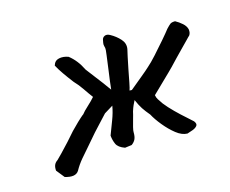

<svg xmlns="http://www.w3.org/2000/svg" viewBox="-77 -520 774 647"><g transform="rotate(-20 310.5 -196.0)"><path d="M615 -302Q613 -301 603 -292Q593 -283 578.5 -271Q564 -259 549.5 -246Q535 -233 523.5 -223Q512 -213 508 -210L438 -153Q439 -143 442.5 -137Q446 -131 453 -118Q464 -101 481 -81Q498 -61 513 -45.5Q528 -30 532 -25Q539 -14 533.5 -8Q528 -2 517.5 1Q507 4 497 6Q478 4 459.5 -13.5Q441 -31 425 -54.5Q409 -78 401 -97Q389 -114 382 -127Q375 -140 368 -161Q363 -153 359 -146Q355 -139 350 -127Q347 -117 341.5 -103Q336 -89 332 -77Q328 -65 328 -61Q327 -45 322 -36.5Q317 -28 307 -22L283 -21Q261 -31 256 -45.5Q251 -60 251 -76Q262 -99 273.5 -122.5Q285 -146 291 -169Q284 -166 277 -162Q270 -158 259 -153Q245 -140 232.5 -129Q220 -118 205 -104Q190 -90 167 -67Q151 -52 135 -36Q119 -20 107 -2Q93 16 58 2L38 -28Q38 -40 42 -47.5Q46 -55 55 -60Q59 -63 74 -76Q89 -89 107 -105.5Q125 -122 137 -134Q141 -137 152.5 -147Q164 -157 176 -166Q188 -175 189 -175Q196 -183 213 -196Q230 -209 240 -219Q230 -235 219.5 -254Q209 -273 196 -289Q182 -311 172 -328.5Q162 -346 155 -362Q161 -378 176.5 -380Q192 -382 209 -374Q234 -351 248 -314Q262 -292 270.5 -278.5Q279 -265 287 -252.5Q295 -240 306 -221Q312 -252 319.5 -283.5Q327 -315 331 -335Q333 -344 334.5 -352Q336 -360 334 -367Q333 -372 334.5 -378Q336 -384 337 -387Q339 -396 347.5 -399Q356 -402 366 -395Q384 -383 396.5 -366.5Q409 -350 404 -331Q402 -325 396 -306Q390 -287 383.5 -264Q377 -241 371.5 -222Q366 -203 363 -197L371 -196Q394 -212 416 -227Q438 -242 448 -250Q462 -260 482.5 -279Q503 -298 523.5 -318Q544 -338 554 -349Q564 -358 569.5 -361.5Q575 -365 587 -364Q599 -356 609 -345.5Q619 -335 621 -323Q622 -310 615 -302Z"/></g></svg>

Font: Caveat Medium
Style: Regular
Weight: 500
Designer: Pablo Impallari
Foundry: Pablo Impallari
Version: Version 2.000